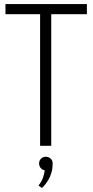

<svg xmlns="http://www.w3.org/2000/svg" viewBox="-20 -720 457 948"><path d="M170 196 187 208Q194 202 203 191Q212 180 220.5 165Q229 150 234.5 130.5Q240 111 240 87Q240 72 230 63Q220 54 206 54Q192 54 182.5 63.5Q173 73 173 87Q173 100 181 109.5Q189 119 201 121Q199 137 192.5 156.5Q186 176 170 196ZM233 -650H409V-700H7V-650H178V0H233Z"/></svg>

Font: Advent Pro
Style: Regular
Weight: 400
Designer: VivaRado, Andreas Kalpakidis
Foundry: VivaRado, Andreas Kalpakidis
Version: Version 3.000